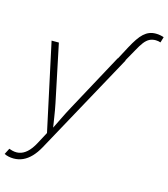

<svg xmlns="http://www.w3.org/2000/svg" viewBox="-147 -856 1024 1170"><g transform="rotate(15 365.0 -271.5)"><path d="M505.4 -545.9 549.3 -628.4Q566.4 -660.2 582.3 -683.6Q598.1 -707 614.5 -721.9Q630.9 -736.8 649.2 -744.1Q667.5 -751.5 690.4 -751.5Q705.1 -751.5 718.8 -748.8Q732.4 -746.1 741.2 -742.7L730.5 -707Q724.6 -709.5 716.1 -710.9Q707.5 -712.4 699.7 -712.4Q677.7 -712.4 660.6 -703.6Q643.6 -694.8 627.9 -674.6Q612.3 -654.3 594.2 -620.6L552.2 -545.9ZM-10.7 195.3 8.8 157.2 14.6 159.2Q44.4 170.4 71 165.8Q97.7 161.1 121.3 139.9Q145 118.7 166 79.6L205.6 5.4L86.9 -545.9H132.8L208.5 -183.6Q217.3 -140.6 223.6 -97.9Q230 -55.2 236.8 -13.7H222.2Q243.2 -55.2 263.7 -97.9Q284.2 -140.6 307.6 -183.6L503.9 -545.9H554.2L202.6 96.2Q182.1 133.3 158.2 158.2Q134.3 183.1 106.9 195.6Q79.6 208 48.3 208Q32.2 208 16.6 204.6Q1 201.2 -10.7 195.3Z"/></g></svg>

Font: Inter ExtraLight
Style: Italic
Weight: 250
Italic angle: -9.3988°
Designer: Rasmus Andersson
Foundry: rsms
Version: Version 4.001;git-66647c0bb